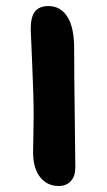

<svg xmlns="http://www.w3.org/2000/svg" viewBox="-20 -664 351 632"><path d="M172.9 -51.8Q135.3 -51.8 112.1 -80.8Q88.9 -109.9 88.9 -164.1Q88.9 -168.9 89.8 -216.8Q90.8 -264.6 90.8 -283.2Q90.8 -347.7 85.9 -455.1Q81.1 -562.5 81.1 -567.9Q81.1 -608.4 95.2 -626.2Q109.4 -644 140.1 -644Q178.7 -644 201.4 -609.4Q224.1 -574.7 224.1 -504.9Q224.1 -415.5 226.1 -278.1Q228 -140.6 228 -112.8Q228 -84.5 213.4 -68.1Q198.7 -51.8 172.9 -51.8Z"/></svg>

Font: Shantell Sans Irregular
Style: Regular
Weight: 600
Designer: Stephen Nixon, Anya Danilova, Shantell Martin
Foundry: Arrow Type
Version: Version 1.006;[9816181b4]